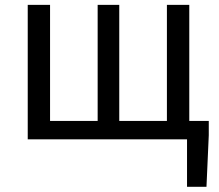

<svg xmlns="http://www.w3.org/2000/svg" viewBox="-20 -563 885 776"><path d="M735.9 192.1V0H693V-74.3H823.8V-16.5L814.5 192.1ZM92.1 0V-543.4H182.3V-74.3H374.7V-543.4H462V-74.3H654.6V-543.4H745V0Z"/></svg>

Font: Noto Sans KR Thin
Style: Regular
Weight: 100
Designer: Ryoko NISHIZUKA 西塚涼子 (kana, bopomofo & ideographs); Paul D. Hunt (Latin, Greek & Cyrillic); Sandoll Communications 산돌커뮤니
Foundry: Adobe
Version: Version 2.004-H2;hotconv 1.0.118;makeotfexe 2.5.65603